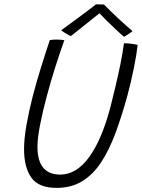

<svg xmlns="http://www.w3.org/2000/svg" viewBox="-20 -870 672 910"><path d="M248 20.5Q163 20.5 128.5 -28.2Q94 -77 94 -163Q94 -212 105.2 -276Q116.5 -340 135 -413Q151.5 -476.5 172.5 -544.5Q193.5 -612.5 216 -680Q223 -681 231.2 -681.8Q239.5 -682.5 247 -682.5Q259 -682.5 269 -681.5Q279 -680.5 285 -679.5Q264 -621 241.2 -549.5Q218.5 -478 200 -407.5Q181.5 -338 169.5 -276.2Q157.5 -214.5 157.5 -174.5Q157.5 -42.5 265.5 -42.5Q342 -42.5 402.2 -125Q462.5 -207.5 503.5 -363Q513.5 -402.5 526.5 -456.8Q539.5 -511 550.8 -566.2Q562 -621.5 567.5 -665Q584 -665 603.5 -662.5Q623 -660 632.5 -657Q627.5 -611.5 614 -545.2Q600.5 -479 584 -417.5Q557.5 -321 527.8 -240.5Q498 -160 459.8 -101.5Q421.5 -43 369.8 -11.2Q318 20.5 248 20.5ZM473 -848.5Q501.5 -819 540 -783.2Q578.5 -747.5 608 -722.5Q597 -713.5 586.8 -707Q576.5 -700.5 568 -695.5Q554 -707 530.8 -728.8Q507.5 -750.5 485.2 -772.5Q463 -794.5 451.5 -807Q440.5 -798.5 415.5 -778.5Q390.5 -758.5 362.8 -736.2Q335 -714 316 -699Q308.5 -701.5 292.8 -711Q277 -720.5 270 -726.5Q299 -747.5 333.8 -773.2Q368.5 -799 397 -820.2Q425.5 -841.5 435 -849.5Q441.5 -849.5 453 -849.2Q464.5 -849 473 -848.5Z"/></svg>

Font: Grandstander ExtraLight
Style: Italic
Weight: 200
Italic angle: -15°
Designer: Tyler Finck
Foundry: Etcetera Type Co
Version: Version 1.200; ttfautohint (v1.8.3)